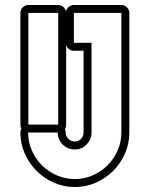

<svg xmlns="http://www.w3.org/2000/svg" viewBox="-20 -740 605 772"><path d="M281 12Q236 12 196.5 -5.5Q157 -23 127 -53Q97 -83 79.5 -122.5Q62 -162 62 -207Q62 -216 66 -223Q62 -228 62 -239V-688Q62 -701 71.5 -710.5Q81 -720 94 -720H214Q225 -720 234 -712.5Q243 -705 245 -694Q247 -705 256.5 -712.5Q266 -720 277 -720H468Q481 -720 490.5 -710.5Q500 -701 500 -688V-207Q500 -162 482.5 -122.5Q465 -83 435 -53Q405 -23 365.5 -5.5Q326 12 281 12ZM281 -20Q319 -20 353 -35Q387 -50 412.5 -75.5Q438 -101 453 -135Q468 -169 468 -207V-688H277V-568H348V-207Q348 -180 328.5 -159.5Q309 -139 281 -139Q252 -139 232 -159Q212 -179 212 -207H94H93Q93 -169 108 -135Q123 -101 148.5 -75.5Q174 -50 208.5 -35Q243 -20 281 -20ZM214 -239V-688H94V-239ZM246 -239Q246 -229 241 -221Q244 -215 244 -207Q244 -192 255 -181.5Q266 -171 281 -171Q296 -171 306 -182Q316 -193 316 -207V-536H277Q266 -536 257.5 -542.5Q249 -549 246 -559Z"/></svg>

Font: Lichte PostBus
Style: Regular
Weight: 400
Designer: Peter Wiegel
Version: Version 1.001